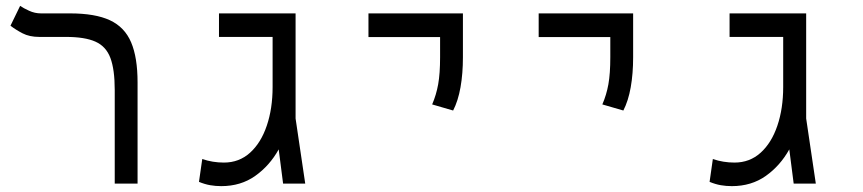

<svg xmlns="http://www.w3.org/2000/svg" viewBox="-20 -632 2970 661"><path d="M453.6 -348.6V0H375V-322.3Q375 -392.6 360.1 -432.4Q345.2 -472.2 308.8 -488.5Q272.5 -504.9 207 -504.9H115.2Q81.5 -504.9 57.6 -517.3Q33.7 -529.8 16.1 -543.5L49.3 -611.8Q60.5 -604 80.1 -595Q99.6 -585.9 121.1 -585.9H221.2Q307.6 -585.9 358.4 -562.3Q409.2 -538.6 431.4 -486.3Q453.6 -434.1 453.6 -348.6Z M741.7 8.8Q722.2 8.8 703.6 5.6Q685.1 2.4 665 -5.9L676.3 -84.5Q711.9 -72.3 751 -72.3Q803.2 -72.3 840.8 -106.2Q878.4 -140.1 898.4 -199.2Q918.5 -258.3 918.5 -332.5V-504.9H733.9V-585.9H997.6V-224.1L1030.8 0H954.6L939.5 -117.7Q908.2 -61.5 858.6 -26.4Q809.1 8.8 741.7 8.8Z M1540 -251.5 1467.8 -272.5Q1481.9 -305.2 1488.5 -341.8Q1495.1 -378.4 1495.1 -435.1V-504.4H1248.5V-585.9H1573.7V-435.1Q1573.7 -378.4 1565.4 -331.5Q1557.1 -284.7 1540 -251.5Z M2126 -251.5 2053.7 -272.5Q2067.9 -305.2 2074.5 -341.8Q2081.1 -378.4 2081.1 -435.1V-504.4H1834.5V-585.9H2159.7V-435.1Q2159.7 -378.4 2151.4 -331.5Q2143.1 -284.7 2126 -251.5Z M2499.5 8.8Q2480 8.8 2461.4 5.6Q2442.9 2.4 2422.9 -5.9L2434.1 -84.5Q2469.7 -72.3 2508.8 -72.3Q2561 -72.3 2598.6 -106.2Q2636.2 -140.1 2656.2 -199.2Q2676.3 -258.3 2676.3 -332.5V-504.9H2491.7V-585.9H2755.4V-224.1L2788.6 0H2712.4L2697.3 -117.7Q2666 -61.5 2616.5 -26.4Q2566.9 8.8 2499.5 8.8Z"/></svg>

Font: Cascadia Mono NF SemiLight
Style: Regular
Weight: 350
Monospace: yes
Designer: Aaron Bell
Foundry: Saja Typeworks
Version: Version 2404.023; ttfautohint (v1.8.4)